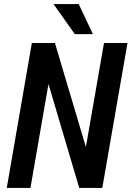

<svg xmlns="http://www.w3.org/2000/svg" viewBox="-20 -922 645 942"><path d="M605.5 -710.9 481.9 0H368.7L217.8 -509.8L129.4 0H13.2L136.2 -710.9H249.5L401.4 -200.7L490.2 -710.9ZM366.2 -901.9 436 -754.4H347.2L242.7 -901.9Z"/></svg>

Font: Roboto Condensed Medium
Style: Italic
Weight: 500
Italic angle: -12°
Designer: Christian Robertson
Foundry: Google
Version: Version 3.0; 2020